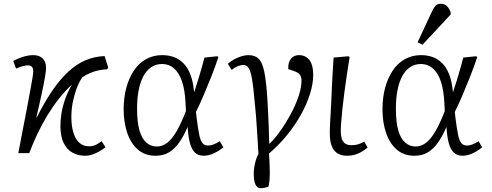

<svg xmlns="http://www.w3.org/2000/svg" viewBox="-20 -811 2607 1017"><path d="M432 14Q394 14 364 -2.5Q334 -19 317 -54Q300 -89 300 -143Q300 -177 306 -213Q312 -249 325.5 -287Q339 -325 361 -363Q324 -329 291.5 -287.5Q259 -246 230.5 -199Q202 -152 178 -101.5Q154 -51 135 0H77Q88 -61 100 -120Q112 -179 121.5 -231Q131 -283 139 -325Q147 -367 151.5 -395Q156 -423 156 -434Q156 -450 148.5 -457.5Q141 -465 130 -465Q116 -465 98.5 -460Q81 -455 65 -448L50 -488Q73 -501 102 -510Q131 -519 156 -519Q188 -519 206 -501.5Q224 -484 224 -450Q224 -436 218 -401Q212 -366 200.5 -312.5Q189 -259 173 -190L175 -189Q216 -271 257.5 -331.5Q299 -392 342.5 -432Q386 -472 433.5 -492Q481 -512 534 -514L553 -454L548 -444Q523 -443 500.5 -438Q478 -433 457 -424Q436 -415 415 -401Q397 -373 384.5 -338.5Q372 -304 365 -267Q358 -230 358 -190Q358 -146 368 -111Q378 -76 399 -56Q420 -36 451 -36Q473 -36 490 -45Q507 -54 518 -63L539 -31Q522 -18 504 -8Q486 2 468 8Q450 14 432 14Z M804 14Q748 14 710.5 -18.5Q673 -51 654 -107Q635 -163 635 -232Q635 -294 649 -346Q663 -398 689 -437Q715 -476 753.5 -497.5Q792 -519 839 -519Q873 -519 901.5 -508.5Q930 -498 952.5 -475Q975 -452 989 -415Q1003 -378 1008 -324H1009Q1020 -357 1029.5 -388Q1039 -419 1047.5 -449Q1056 -479 1063 -506L1130 -513L1137 -509Q1120 -458 1099.5 -406Q1079 -354 1058.5 -306Q1038 -258 1018 -218L1022 -183Q1029 -128 1035.5 -96.5Q1042 -65 1053 -52.5Q1064 -40 1083 -40Q1096 -40 1111.5 -46Q1127 -52 1144 -63L1163 -31Q1148 -18 1130.5 -8Q1113 2 1095 8Q1077 14 1060 14Q1030 14 1012.5 -3Q995 -20 986 -53.5Q977 -87 974 -137H973Q953 -90 929 -56Q905 -22 875 -4Q845 14 804 14ZM811 -35Q840 -35 865.5 -54.5Q891 -74 915.5 -116Q940 -158 965 -223L963 -261Q960 -332 944.5 -378.5Q929 -425 902 -448.5Q875 -472 839 -472Q805 -472 780 -454.5Q755 -437 738.5 -405.5Q722 -374 714 -330.5Q706 -287 706 -236Q706 -163 719 -119Q732 -75 756 -55Q780 -35 811 -35Z M1360 186Q1342 186 1333 166Q1324 146 1324 110Q1324 93 1327 74Q1330 55 1335.5 36.5Q1341 18 1349 5Q1347 -30 1345 -61.5Q1343 -93 1341 -126Q1339 -159 1336 -196.5Q1333 -234 1328 -282Q1322 -352 1315 -392.5Q1308 -433 1297.5 -450Q1287 -467 1269 -467Q1257 -467 1241 -461Q1225 -455 1207 -441L1187 -473Q1201 -486 1220 -496.5Q1239 -507 1259 -513Q1279 -519 1295 -519Q1331 -519 1350.5 -499.5Q1370 -480 1380 -430.5Q1390 -381 1396 -291Q1398 -257 1400 -218.5Q1402 -180 1403.5 -137.5Q1405 -95 1406 -49Q1423 -63 1445.5 -91.5Q1468 -120 1491 -156.5Q1514 -193 1533.5 -233Q1553 -273 1565 -312Q1577 -351 1577 -384Q1577 -405 1567.5 -416.5Q1558 -428 1536 -435L1507 -445Q1505 -479 1520.5 -499Q1536 -519 1564 -519Q1598 -519 1618.5 -493.5Q1639 -468 1639 -414Q1639 -368 1622 -313.5Q1605 -259 1574 -203.5Q1543 -148 1500 -95Q1457 -42 1405 2Q1406 17 1407 37.5Q1408 58 1408.5 76Q1409 94 1409 104Q1409 131 1407 148Q1405 165 1402 178Q1387 183 1377 184.5Q1367 186 1360 186Z M1820 14Q1796 14 1779 7Q1762 0 1750.5 -14Q1739 -28 1733 -50.5Q1727 -73 1727 -104Q1727 -109 1727 -116.5Q1727 -124 1727.5 -134.5Q1728 -145 1728.5 -158.5Q1729 -172 1730 -188Q1731 -204 1732 -222Q1733 -240 1734 -260Q1735 -280 1736 -302.5Q1737 -325 1738 -349Q1739 -373 1740.5 -398.5Q1742 -424 1743.5 -451Q1745 -478 1747 -506L1825 -513L1832 -509Q1824 -460 1817 -412.5Q1810 -365 1804 -320.5Q1798 -276 1794 -236.5Q1790 -197 1787.5 -167Q1785 -137 1785 -118Q1785 -96 1789.5 -79Q1794 -62 1806.5 -52Q1819 -42 1842 -42Q1862 -42 1877 -46.5Q1892 -51 1910 -61L1927 -29Q1911 -16 1894.5 -6.5Q1878 3 1859.5 8.5Q1841 14 1820 14Z M2175 14Q2119 14 2081.5 -18.5Q2044 -51 2025 -107Q2006 -163 2006 -232Q2006 -294 2020 -346Q2034 -398 2060 -437Q2086 -476 2124.5 -497.5Q2163 -519 2210 -519Q2244 -519 2272.5 -508.5Q2301 -498 2323.5 -475Q2346 -452 2360 -415Q2374 -378 2379 -324H2380Q2391 -357 2400.5 -388Q2410 -419 2418.5 -449Q2427 -479 2434 -506L2501 -513L2508 -509Q2491 -458 2470.5 -406Q2450 -354 2429.5 -306Q2409 -258 2389 -218L2393 -183Q2400 -128 2406.5 -96.5Q2413 -65 2424 -52.5Q2435 -40 2454 -40Q2467 -40 2482.5 -46Q2498 -52 2515 -63L2534 -31Q2519 -18 2501.5 -8Q2484 2 2466 8Q2448 14 2431 14Q2401 14 2383.5 -3Q2366 -20 2357 -53.5Q2348 -87 2345 -137H2344Q2324 -90 2300 -56Q2276 -22 2246 -4Q2216 14 2175 14ZM2182 -35Q2211 -35 2236.5 -54.5Q2262 -74 2286.5 -116Q2311 -158 2336 -223L2334 -261Q2331 -332 2315.5 -378.5Q2300 -425 2273 -448.5Q2246 -472 2210 -472Q2176 -472 2151 -454.5Q2126 -437 2109.5 -405.5Q2093 -374 2085 -330.5Q2077 -287 2077 -236Q2077 -163 2090 -119Q2103 -75 2127 -55Q2151 -35 2182 -35ZM2218 -574 2192 -587 2267 -748Q2278 -771 2287 -781Q2296 -791 2314 -791Q2334 -791 2346 -780Q2358 -769 2367 -747V-734Z"/></svg>

Font: Literata Light
Style: Italic
Weight: 300
Italic angle: -2°
Designer: Latin by Veronika Burian and Jose Scaglione. Greek by Irene Vlachou. Cyrillic by Vera Evstafieva
Foundry: TypeTogether
Version: Version 3.103;gftools[0.9.29]